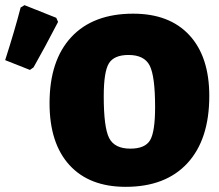

<svg xmlns="http://www.w3.org/2000/svg" viewBox="-64 -712 848 744"><path d="M16 -683 31 -692 154 -643 161 -627Q107 -523 66 -451L52 -441L-44 -479Q-7 -594 16 -683ZM452 -659Q593 -659 670 -575.5Q747 -492 747 -340Q747 -172 662.5 -80Q578 12 423 12Q282 12 205 -72.5Q128 -157 128 -312Q128 -478 212.5 -568.5Q297 -659 452 -659ZM434 -499Q378 -499 358 -466.5Q338 -434 338 -339Q338 -218 359 -177Q380 -136 441 -136Q498 -136 517.5 -168.5Q537 -201 537 -297Q537 -417 516 -458Q495 -499 434 -499Z"/></svg>

Font: Alegreya Sans Black
Style: Regular
Weight: 900
Designer: Juan Pablo del Peral
Foundry: Huerta Tipografica
Version: Version 2.007